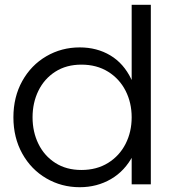

<svg xmlns="http://www.w3.org/2000/svg" viewBox="-20 -770 715 802"><path d="M313 -572Q237 -572 173.5 -535Q110 -498 73 -431.5Q36 -365 36 -280Q36 -195 73 -128.5Q110 -62 173.5 -25Q237 12 313 12Q385 12 443.5 -22Q502 -56 536 -121.5Q570 -187 570 -280H560Q560 -373 528.5 -439Q497 -505 441 -538.5Q385 -572 313 -572ZM320 -60Q257 -60 211 -89.5Q165 -119 140.5 -169Q116 -219 116 -280Q116 -341 140.5 -391Q165 -441 211 -470.5Q257 -500 320 -500Q384 -500 431.5 -470.5Q479 -441 504.5 -391Q530 -341 530 -280Q530 -219 504.5 -169Q479 -119 431.5 -89.5Q384 -60 320 -60ZM530 -750V-377L550 -280L530 -160V0H610V-750Z"/></svg>

Font: TASA Explorer VF
Style: Regular
Weight: 400
Designer: Weizhong Zhang
Foundry: Local Remote
Version: Version 1.000;Glyphs 3.2 (3192)